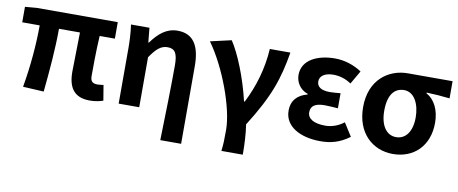

<svg xmlns="http://www.w3.org/2000/svg" viewBox="-67 -858 3204 1343"><g transform="rotate(10 1535.0 -186.5)"><path d="M580 14C621 14 654 6 675 -2L657 -110C640 -108 625 -106 615 -106C581 -106 564 -118 564 -157C564 -191 564 -337 571 -443H679V-560H104L21 -553V-443H145C145 -312 132 -153 105 0L253 8C268 -141 282 -303 282 -443H431C430 -342 426 -204 426 -164C426 -55 466 14 580 14Z M1115 201H1263V-349C1263 -490 1218 -574 1102 -574C1024 -574 969 -527 918 -457H914L904 -560H773C782 -499 784 -437 784 -393V0H930V-355C974 -420 1007 -448 1053 -448C1106 -448 1125 -417 1125 -331C1125 -193 1120 24 1115 201Z M1549 201H1701C1701 137 1698 57 1687 -12C1830 -238 1873 -370 1905 -560H1759C1750 -419 1712 -289 1650 -167H1645C1607 -330 1541 -492 1486 -574L1337 -540C1455 -377 1556 -102 1556 51C1556 124 1555 153 1549 201Z M2218 14C2290 14 2353 -1 2424 -53L2365 -146C2320 -111 2272 -99 2233 -99C2151 -99 2107 -127 2107 -172C2107 -218 2139 -239 2206 -239C2236 -239 2268 -236 2300 -234V-341C2274 -339 2247 -336 2224 -336C2162 -336 2132 -358 2132 -396C2132 -436 2171 -460 2228 -460C2273 -460 2317 -447 2356 -420L2411 -515C2356 -552 2288 -574 2221 -574C2098 -574 1988 -525 1988 -416C1988 -369 2016 -316 2074 -297V-292C2008 -275 1963 -234 1963 -158C1963 -46 2076 14 2218 14Z M2733 14C2880 14 2987 -86 2987 -251C2987 -342 2952 -412 2892 -445V-450C2952 -448 2995 -445 3057 -438V-560H2740C2602 -560 2472 -467 2472 -274C2472 -88 2590 14 2733 14ZM2735 -106C2667 -106 2622 -168 2622 -274C2622 -390 2668 -440 2735 -440C2807 -440 2847 -360 2847 -265C2847 -165 2803 -106 2735 -106Z"/></g></svg>

Font: Noto Sans T Chinese Bold
Style: Bold
Weight: 700
Designer: Ryoko NISHIZUKA (kana & ideographs); Paul D. Hunt (Latin, Greek & Cyrillic); Wenlong ZHANG (bopomofo); Sandoll Communica
Foundry: Adobe Systems Incorporated
Version: Version 1.000;PS 1;hotconv 1.0.78;makeotf.lib2.5.61930